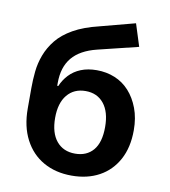

<svg xmlns="http://www.w3.org/2000/svg" viewBox="-83 -800 777 880"><g transform="rotate(10 306.0 -359.5)"><path d="M309 10Q234 10 177.5 -22Q121 -54 89.5 -114.5Q58 -175 58 -258V-352Q58 -391 62 -430.5Q66 -470 80.5 -508.5Q95 -547 122.5 -581Q150 -615 197.5 -642Q245 -669 316 -686L479 -729L512 -625L324 -579Q247 -560 210 -515.5Q173 -471 173 -398V-384H178Q190 -413 212 -436.5Q234 -460 266 -473Q298 -486 340 -486Q385 -486 424 -470Q463 -454 491.5 -422.5Q520 -391 537 -346Q554 -301 554 -244Q554 -164 523 -107Q492 -50 437 -20Q382 10 309 10ZM307 -92Q361 -92 391.5 -128Q422 -164 422 -236Q422 -306 391 -344.5Q360 -383 306 -383Q252 -383 220.5 -345Q189 -307 189 -238Q189 -168 220.5 -130Q252 -92 307 -92Z"/></g></svg>

Font: Nunito Sans 7pt SemiCondensed
Style: Bold
Weight: 700
Width: 4
Designer: Vernon Adams
Foundry: Vernon Adams
Version: Version 3.101;gftools[0.9.27]